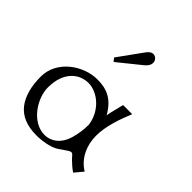

<svg xmlns="http://www.w3.org/2000/svg" viewBox="-213 -924 1085 1085"><g transform="rotate(45 329.5 -381.5)"><path d="M31.2 -238.8C31.2 -160.2 48.3 -97.7 82 -54.2C116.2 -10.3 169.9 14.2 248.5 14.2C290 14.2 354.5 5.4 390.1 -19C435.5 -50.3 445.3 -58.6 456.5 -58.6C467.3 -58.6 471.7 -46.9 488.8 -30.3C504.9 -14.6 522.9 2 544.4 16.1L586.4 -34.2C521 -73.2 488.3 -147 488.3 -222.7C488.3 -298.8 517.1 -381.8 546.9 -453.6H474.1C467.8 -423.8 452.1 -372.1 449.2 -346.7C400.9 -432.6 340.8 -453.6 269.5 -453.6C158.2 -453.6 31.2 -366.7 31.2 -238.8ZM103 -223.1C103 -351.1 177.2 -403.8 247.6 -403.8C321.8 -403.8 403.8 -335 415.5 -237.3C415.5 -199.2 410.2 -161.6 399.9 -125.5C378.4 -49.3 326.2 -20 279.8 -20C178.2 -20 103 -135.7 103 -223.1ZM260.7 -590.8C261.7 -589.8 261.7 -589.4 264.2 -589.4C265.6 -589.4 266.1 -589.8 267.6 -590.8L398.9 -696.8C412.1 -707.5 425.8 -722.7 425.8 -742.7C425.8 -761.7 410.6 -778.8 390.6 -778.8C378.9 -778.8 366.2 -771.5 354 -754.9L250 -610.8C249 -609.9 248 -608.9 248 -607.9C248 -606.9 249 -606 250 -605Z"/></g></svg>

Font: Cardo
Style: Italic
Weight: 400
Designer: David J. Perry
Foundry: David J. Perry
Version: Version 0.99